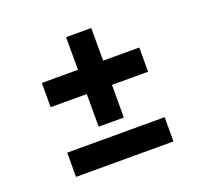

<svg xmlns="http://www.w3.org/2000/svg" viewBox="-100 -658 820 774"><g transform="rotate(-20 310.0 -271.5)"><path d="M256 -159V-299H101V-403H256V-543H364V-403H519V-299H364V-159ZM101 0V-104H519V0Z"/></g></svg>

Font: Space Grotesk Light SemiBold
Style: Regular
Weight: 600
Version: Version 2.000